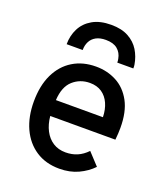

<svg xmlns="http://www.w3.org/2000/svg" viewBox="-138 -838 820 946"><g transform="rotate(20 272.0 -365.0)"><path d="M283 12Q211.5 12 159.8 -22Q108 -56 80.2 -116.5Q52.5 -177 52.5 -256Q52.5 -340 81.2 -399.8Q110 -459.5 161.8 -491.2Q213.5 -523 283 -523Q342 -523 390.8 -497.2Q439.5 -471.5 468.8 -417.8Q498 -364 498 -280Q498 -268 497.2 -251.2Q496.5 -234.5 494.5 -217H153Q157 -174.5 173.8 -142.2Q190.5 -110 218.5 -92Q246.5 -74 284.5 -74Q318 -74 345.5 -85.8Q373 -97.5 397 -122.5L455 -60Q425 -28.5 381.5 -8.2Q338 12 283 12ZM152.5 -300H399Q398 -340.5 384.2 -371.2Q370.5 -402 344.8 -419.5Q319 -437 282 -437Q230.5 -437 193.5 -404Q156.5 -371 152.5 -300ZM108 -577Q108 -622 127 -659.5Q146 -697 185 -719.5Q224 -742 283 -742Q337 -742 373.2 -722.2Q409.5 -702.5 429.8 -669.5Q450 -636.5 456.5 -596.5Q457.5 -592 457.5 -587.2Q457.5 -582.5 457.5 -577H373.5Q373.5 -582.5 373 -587.2Q372.5 -592 371.5 -596.5Q366 -627 344.2 -645Q322.5 -663 283 -663Q252.5 -663 232.2 -652Q212 -641 202 -621.5Q192 -602 192 -577Z"/></g></svg>

Font: Overpass Medium
Style: Regular
Weight: 500
Designer: Delve Withrington, Dave Bailey, Thomas Jockin
Foundry: Delve Fonts LLC
Version: Version 4.000